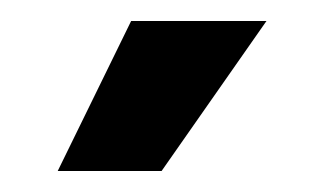

<svg xmlns="http://www.w3.org/2000/svg" viewBox="-20 -717 309 183"><path d="M105 -697H234L134 -554H35Z"/></svg>

Font: Hanken Grotesk ExtraBold
Style: Regular
Weight: 800
Designer: Alfredo Marco Pradil
Foundry: Hanken Design Co.
Version: Version 3.014